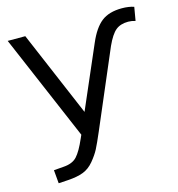

<svg xmlns="http://www.w3.org/2000/svg" viewBox="-110 -645 870 937"><g transform="rotate(-15 325.0 -176.5)"><path d="M325.2 3.9Q301.8 58.6 288.6 84Q275.4 109.4 251.5 138.2Q227.5 167 196.8 178.7Q166 190.4 119.1 193.4L71.3 196.3L65.4 128.9L114.3 125Q160.2 122.1 183.1 97.2Q206.1 72.3 231.4 13.7L239.3 -3.9L10.7 -539.1H99.6L283.2 -107.4L418.9 -420.9Q448.2 -489.3 486.3 -519Q524.4 -548.8 589.8 -548.8Q624 -548.8 650.4 -540L638.7 -471.7Q620.1 -477.5 602.5 -477.5Q563.5 -477.5 539.6 -458Q515.6 -438.5 491.2 -384.8Z"/></g></svg>

Font: Min Sans
Style: Regular
Weight: 400
Designer: Jinseong-Kim, NotoSansCJK, Nunito
Foundry: Jinseong-Kim
Version: Version 1.400;Glyphs 3.1.2 (3151)